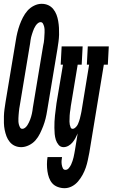

<svg xmlns="http://www.w3.org/2000/svg" viewBox="-42 -763 590 1006"><path d="M69 8Q51 8 35.5 1Q20 -6 9 -19.5Q-2 -33 -8 -49Q-14 -65 -17.5 -82.5Q-21 -100 -21.5 -118Q-22 -136 -21.5 -154Q-21 -172 -18.5 -190.5Q-16 -209 -13 -228L41 -552Q44 -572 49 -592.5Q54 -613 61 -632.5Q68 -652 78 -671.5Q88 -691 102 -707Q116 -723 136 -733Q156 -743 176 -743Q195 -743 210.5 -736Q226 -729 237 -715.5Q248 -702 254 -686Q260 -670 263 -652.5Q266 -635 267 -617Q268 -599 267.5 -581Q267 -563 264.5 -544.5Q262 -526 259 -507L205 -183Q202 -163 197 -142.5Q192 -122 184.5 -102.5Q177 -83 167.5 -63.5Q158 -44 144 -28Q130 -12 109.5 -2Q89 8 69 8ZM75 -88Q83 -88 90 -94Q97 -100 101.5 -107Q106 -114 109.5 -121.5Q113 -129 116 -136.5Q119 -144 121 -151.5Q123 -159 125 -167Q127 -175 128 -183Q129 -191 130 -198L184 -523Q186 -532 187.5 -540.5Q189 -549 189.5 -557.5Q190 -566 190.5 -574.5Q191 -583 191.5 -591.5Q192 -600 191.5 -608.5Q191 -617 189 -624.5Q187 -632 183 -639.5Q179 -647 170 -647Q163 -647 156 -641Q149 -635 144.5 -628Q140 -621 136.5 -613.5Q133 -606 130.5 -598.5Q128 -591 125.5 -583.5Q123 -576 121 -568Q119 -560 118 -552Q117 -544 116 -537L62 -212Q60 -203 59 -194.5Q58 -186 57 -177.5Q56 -169 55.5 -160.5Q55 -152 54.5 -143.5Q54 -135 54.5 -126.5Q55 -118 57 -110.5Q59 -103 63 -95.5Q67 -88 75 -88ZM296 223Q278 223 260.5 216.5Q243 210 232 197.5Q221 185 215 168.5Q209 152 206.5 134Q204 116 204 97.5Q204 79 207 60H283Q281 70 280.5 80Q280 90 281.5 99.5Q283 109 287 118Q291 127 301 127Q311 127 318.5 118Q326 109 330.5 99.5Q335 90 338 80.5Q341 71 343.5 61Q346 51 347.5 41.5Q349 32 351 22L365 -64Q360 -52 353.5 -40Q347 -28 338 -17Q329 -6 316.5 1Q304 8 291 8Q275 8 265 -4Q255 -16 250.5 -30.5Q246 -45 244.5 -61Q243 -77 243 -93Q243 -109 243.5 -125Q244 -141 246 -157.5Q248 -174 250 -190Q252 -206 254 -222L288 -424H276L281 -520H391L386 -424H365L329 -207Q328 -199 327 -190.5Q326 -182 324.5 -174Q323 -166 323 -158Q323 -150 322.5 -142Q322 -134 322 -126Q322 -118 323.5 -110.5Q325 -103 328 -95.5Q331 -88 339 -88Q345 -88 351 -93Q357 -98 361 -103.5Q365 -109 367.5 -115.5Q370 -122 372.5 -128.5Q375 -135 376.5 -141.5Q378 -148 379.5 -154.5Q381 -161 382.5 -167.5Q384 -174 385 -180L425 -424H413L418 -520H528L523 -424H502L426 37Q422 57 418 76.5Q414 96 407.5 115Q401 134 391 152.5Q381 171 367 187.5Q353 204 334.5 213.5Q316 223 296 223Z"/></svg>

Font: Iosevka Curly Slab
Style: Bold Italic
Weight: 700
Italic angle: -9°
Monospace: yes
Designer: Belleve Invis
Foundry: Belleve Invis
Version: Version 22.1.2; ttfautohint (v1.8.4)